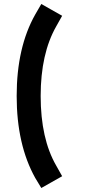

<svg xmlns="http://www.w3.org/2000/svg" viewBox="-20 -850 421 950"><path d="M287.5 21.9 258.3 -30.2Q181.2 -163.5 181.2 -375Q181.2 -584.4 258.3 -719.8L287.5 -771.9L184.4 -830.2L154.2 -778.1Q62.5 -615.6 62.5 -375Q62.5 -134.4 154.2 30.2L184.4 80.2Z"/></svg>

Font: Vladivostok Bold
Style: Regular
Weight: 700
Width: 4
Designer: Michael Sharanda
Foundry: Michael Sharanda
Version: Version 1.005